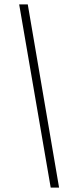

<svg xmlns="http://www.w3.org/2000/svg" viewBox="-20 -740 349 871"><path d="M210 111H248L106 -720H67Z"/></svg>

Font: Fixel Display ExtraLight
Style: Italic
Weight: 200
Italic angle: -10°
Designer: AlfaBravo + MacPaw
Foundry: Kyrylo Tkachov, Marchela Mozhyna, Serhii Makarenko, Maria Weinstein, Zakhar Kryvoshyya
Version: Version 1.210;Glyphs 3.2 (3217)